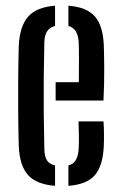

<svg xmlns="http://www.w3.org/2000/svg" viewBox="-20 -626 412 654"><path d="M169.5 -283.5V-346H248.5Q249 -392.5 249 -429.5Q249 -466.5 248 -482.5Q245.5 -529 213 -537.5V-606.5Q274.5 -602 302.5 -570.8Q330.5 -539.5 333.5 -473.5Q334.5 -452 335 -398.5Q335.5 -345 332.5 -283.5ZM44 -128Q42.5 -174.5 42 -236.5Q41.5 -298.5 42 -360.8Q42.5 -423 44 -470.5Q47.5 -538 76.5 -570Q105.5 -602 167.5 -606.5V-537.5Q132.5 -529.5 131 -482.5Q129.5 -417 129 -359Q128.5 -301 129 -243Q129.5 -185 131 -120Q131.5 -93 140 -79.8Q148.5 -66.5 167.5 -62.5V7Q104 2 75.5 -29.8Q47 -61.5 44 -128ZM213 7V-62.5Q245.5 -70 248 -120Q249 -137 248.8 -160.2Q248.5 -183.5 247.5 -212.5H332.5Q334 -194.5 334.2 -170.8Q334.5 -147 333.5 -128Q330.5 -61 303 -29.2Q275.5 2.5 213 7Z"/></svg>

Font: Big Shoulders Stencil Display SemiBold
Style: Regular
Weight: 600
Designer: Patric King
Foundry: XO Type Co
Version: Version 1.000